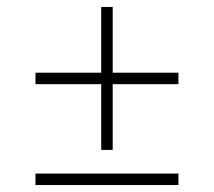

<svg xmlns="http://www.w3.org/2000/svg" viewBox="-20 -532 615 552"><path d="M82 -323H271V-512H304V-323H493V-290H304V-101H271V-290H82ZM82 -33H493V0H82Z"/></svg>

Font: Newsreader 72pt
Style: Regular
Weight: 400
Designer: Hugues Gentile
Foundry: Production Type
Version: Version 1.003; ttfautohint (v1.8.3)